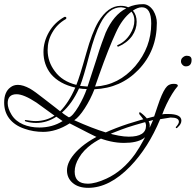

<svg xmlns="http://www.w3.org/2000/svg" viewBox="-26 -569 941 923"><path d="M570 118Q506 118 435 88Q431 86 399.5 70.5Q368 55 309 24Q276 45 244 55Q212 65 182 65Q134 65 92 50Q44 34 18 0Q-6 -32 -6 -76Q-6 -127 24 -149Q39 -161 60 -161Q85 -161 118 -143Q142 -129 186 -94Q220 -68 239 -53Q258 -38 263 -34Q283 -54 301.5 -82.5Q320 -111 336 -148Q260 -165 219 -213Q183 -258 183 -319Q183 -369 209.5 -415Q236 -461 284 -488H287Q293 -488 293 -482Q293 -479 290 -477Q248 -453 225 -412Q203 -374 203 -328Q203 -272 238 -226Q273 -178 341 -161Q355 -193 389 -314Q416 -411 446 -463Q493 -541 554 -541Q576 -541 590 -534Q623 -549 662 -549Q690 -549 711 -518Q728 -489 728 -459Q728 -325 639 -233Q554 -145 428 -140Q409 -91 381.5 -48.5Q354 -6 331 9Q507 88 593 88Q676 88 676 35Q676 21 664 6Q659 -1 654 -7.5Q649 -14 644 -20L643 -25Q642 -29 646 -29Q649 -29 651 -27Q694 6 694 34Q694 118 570 118ZM395 -153 396 -156 438 -285Q452 -331 463.5 -362.5Q475 -394 482 -412Q520 -498 581 -529Q575 -531 569 -532Q563 -533 556 -534Q496 -534 456 -455Q443 -430 430 -393Q417 -356 404 -307Q376 -199 359 -156ZM431 -153Q544 -159 624 -251Q701 -342 701 -456Q701 -534 656 -534Q636 -534 613 -518Q631 -497 631 -464Q631 -428 609 -396Q584 -362 543 -345Q540 -344 538 -347Q536 -351 539 -352Q576 -368 599 -404Q620 -437 620 -470Q620 -496 606 -513Q561 -479 531 -412Q496 -337 451 -210ZM305 -5Q322 -8 352 -58Q377 -101 391 -141Q372 -141 354 -144Q321 -71 272 -28Q280 -21 288.5 -15.5Q297 -10 305 -5ZM163 44Q226 44 275 13L245 -8Q199 22 148 22Q122 22 98 15L94 13Q93 10 94 9Q96 7 98 8Q111 10 122.5 11.5Q134 13 145 13Q195 13 236 -13L149 -76Q88 -116 54 -116Q11 -116 11 -73Q11 -48 29.5 -17.5Q48 13 85 29Q120 44 163 44ZM867 -250Q858 -250 851 -257.5Q844 -265 844 -274Q844 -287 854 -294Q862 -301 872 -301Q895 -301 895 -281Q895 -250 867 -250ZM398 334Q351 334 323.5 310.5Q296 287 296 250Q296 208 340 161Q389 109 479 69Q581 23 715 -9Q725 -38 731.5 -58Q738 -78 742 -88Q761 -138 777 -154Q789 -166 809 -166Q829 -166 829 -157Q829 -155 827 -153Q816 -141 801.5 -117.5Q787 -94 774.5 -68Q762 -42 754 -19Q762 -21 768.5 -21Q775 -21 782 -21Q846 -21 846 11Q846 28 827 44Q826 47 823 47Q819 47 819 44Q819 40 822 39Q834 25 834 16Q834 -4 794 -4L744 4Q687 141 600 231Q500 334 398 334ZM396 314Q433 314 485 290Q564 254 623 172Q666 111 710 8Q660 21 621.5 32.5Q583 44 557 54Q513 70 477.5 87.5Q442 105 415 124Q396 138 380.5 154Q365 170 354 189Q333 223 333 256Q333 314 396 314Z"/></svg>

Font: Passions Conflict
Style: Regular
Weight: 400
Designer: Robert E. Leuschke
Foundry: Robert E. Leuschke
Version: Version 1.010; ttfautohint (v1.8.3)